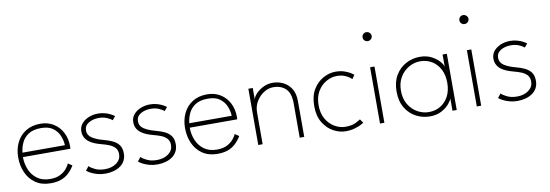

<svg xmlns="http://www.w3.org/2000/svg" viewBox="-53 -1016 3951 1380"><g transform="rotate(-10 1923.0 -326.0)"><path d="M63 -208Q63 -159.5 81 -116.2Q99 -73 136 -46Q173 -19 229.5 -19Q275 -19 304.2 -34.5Q333.5 -50 350.2 -70.8Q367 -91.5 373.5 -107L403 -87Q383 -54.5 358.5 -32.2Q334 -10 302.2 1Q270.5 12 228 12Q163.5 12 119 -18.2Q74.5 -48.5 51.8 -99.2Q29 -150 29 -210.5Q29 -270.5 52.2 -318.5Q75.5 -366.5 119.8 -394.5Q164 -422.5 226.5 -422.5Q282 -422.5 323.2 -396.8Q364.5 -371 387.5 -326.5Q410.5 -282 410.5 -225Q410.5 -220.5 410 -216.2Q409.5 -212 409.5 -208ZM375 -240Q374 -272.5 360.2 -307.5Q346.5 -342.5 314.5 -366.8Q282.5 -391 226.5 -391Q167.5 -391 133.2 -367.5Q99 -344 83.8 -309Q68.5 -274 65.5 -240Z M649 -422.5Q674.5 -422.5 697.5 -416.2Q720.5 -410 738.5 -400.8Q756.5 -391.5 766.5 -383L745 -357Q734 -367.5 708 -379Q682 -390.5 649 -390.5Q605 -390.5 573.8 -371.5Q542.5 -352.5 542.5 -317Q542.5 -282.5 573.8 -262.2Q605 -242 654.5 -229Q691.5 -219.5 720.2 -205.8Q749 -192 765.5 -169.2Q782 -146.5 782 -109Q782 -79 770 -56.2Q758 -33.5 736.8 -18.5Q715.5 -3.5 687.5 4.2Q659.5 12 627.5 12Q597 12 570.2 4.8Q543.5 -2.5 523.5 -13Q503.5 -23.5 492.5 -33L515.5 -62.5Q528.5 -48.5 558.5 -34.2Q588.5 -20 630 -20Q680.5 -20 714 -44.8Q747.5 -69.5 747.5 -109Q747.5 -138.5 731.5 -156Q715.5 -173.5 690 -183.8Q664.5 -194 636.5 -201Q609.5 -208 586.2 -217.5Q563 -227 545.5 -240.8Q528 -254.5 518.2 -273.5Q508.5 -292.5 508.5 -317.5Q508.5 -348.5 527.5 -372Q546.5 -395.5 578.5 -409Q610.5 -422.5 649 -422.5Z M1028 -422.5Q1053.5 -422.5 1076.5 -416.2Q1099.5 -410 1117.5 -400.8Q1135.5 -391.5 1145.5 -383L1124 -357Q1113 -367.5 1087 -379Q1061 -390.5 1028 -390.5Q984 -390.5 952.8 -371.5Q921.5 -352.5 921.5 -317Q921.5 -282.5 952.8 -262.2Q984 -242 1033.5 -229Q1070.5 -219.5 1099.2 -205.8Q1128 -192 1144.5 -169.2Q1161 -146.5 1161 -109Q1161 -79 1149 -56.2Q1137 -33.5 1115.8 -18.5Q1094.5 -3.5 1066.5 4.2Q1038.5 12 1006.5 12Q976 12 949.2 4.8Q922.5 -2.5 902.5 -13Q882.5 -23.5 871.5 -33L894.5 -62.5Q907.5 -48.5 937.5 -34.2Q967.5 -20 1009 -20Q1059.5 -20 1093 -44.8Q1126.5 -69.5 1126.5 -109Q1126.5 -138.5 1110.5 -156Q1094.5 -173.5 1069 -183.8Q1043.5 -194 1015.5 -201Q988.5 -208 965.2 -217.5Q942 -227 924.5 -240.8Q907 -254.5 897.2 -273.5Q887.5 -292.5 887.5 -317.5Q887.5 -348.5 906.5 -372Q925.5 -395.5 957.5 -409Q989.5 -422.5 1028 -422.5Z M1280.5 -208Q1280.5 -159.5 1298.5 -116.2Q1316.5 -73 1353.5 -46Q1390.5 -19 1447 -19Q1492.5 -19 1521.8 -34.5Q1551 -50 1567.8 -70.8Q1584.5 -91.5 1591 -107L1620.5 -87Q1600.5 -54.5 1576 -32.2Q1551.5 -10 1519.8 1Q1488 12 1445.5 12Q1381 12 1336.5 -18.2Q1292 -48.5 1269.2 -99.2Q1246.5 -150 1246.5 -210.5Q1246.5 -270.5 1269.8 -318.5Q1293 -366.5 1337.2 -394.5Q1381.5 -422.5 1444 -422.5Q1499.5 -422.5 1540.8 -396.8Q1582 -371 1605 -326.5Q1628 -282 1628 -225Q1628 -220.5 1627.5 -216.2Q1627 -212 1627 -208ZM1592.5 -240Q1591.5 -272.5 1577.8 -307.5Q1564 -342.5 1532 -366.8Q1500 -391 1444 -391Q1385 -391 1350.8 -367.5Q1316.5 -344 1301.2 -309Q1286 -274 1283 -240Z M1923.5 -422.5Q1961 -422.5 1997 -406Q2033 -389.5 2056.2 -353.8Q2079.5 -318 2079.5 -261V0H2046.5V-250.5Q2046.5 -326 2011.5 -358.2Q1976.5 -390.5 1922.5 -390.5Q1886.5 -390.5 1853 -369.5Q1819.5 -348.5 1797.8 -312.5Q1776 -276.5 1776 -232V0H1744V-410.5H1776V-326.5Q1779 -344.5 1799.5 -367Q1820 -389.5 1852.5 -406Q1885 -422.5 1923.5 -422.5Z M2384.5 -20Q2432.5 -20 2461 -34.8Q2489.5 -49.5 2495.5 -54.5L2515 -26.5Q2512 -24 2494 -14.5Q2476 -5 2446.8 3.5Q2417.5 12 2380.5 12Q2336.5 12 2292.2 -11.8Q2248 -35.5 2218.2 -84Q2188.5 -132.5 2188.5 -205.5Q2188.5 -279 2218.2 -327Q2248 -375 2292.2 -398.8Q2336.5 -422.5 2380.5 -422.5Q2417.5 -422.5 2445.2 -413Q2473 -403.5 2490.2 -392.5Q2507.5 -381.5 2511.5 -377L2492.5 -349Q2488 -353.5 2474.8 -363.5Q2461.5 -373.5 2439 -382Q2416.5 -390.5 2384.5 -390.5Q2346 -390.5 2308 -369.2Q2270 -348 2245.2 -306.8Q2220.5 -265.5 2220.5 -205.5Q2220.5 -145.5 2245.2 -104Q2270 -62.5 2308 -41.2Q2346 -20 2384.5 -20Z M2632.5 0V-410.5H2664.5V0ZM2649 -598.5Q2635.5 -598.5 2626 -608Q2616.5 -617.5 2616.5 -631Q2616.5 -645 2626.2 -654.5Q2636 -664 2649 -664Q2658 -664 2665.8 -659.5Q2673.5 -655 2678.2 -647.8Q2683 -640.5 2683 -631Q2683 -617.5 2673 -608Q2663 -598.5 2649 -598.5Z M3161.5 0V-91Q3158.5 -77 3138.2 -52.2Q3118 -27.5 3082 -7.8Q3046 12 2996.5 12Q2942 12 2894.8 -13Q2847.5 -38 2818.5 -86.5Q2789.5 -135 2789.5 -205Q2789.5 -275 2818.5 -323.5Q2847.5 -372 2894.8 -397.2Q2942 -422.5 2996.5 -422.5Q3046 -422.5 3082.2 -403.2Q3118.5 -384 3139.2 -359.5Q3160 -335 3161.5 -319V-410.5H3192.5V0ZM2821.5 -205Q2821.5 -147 2846.5 -105.5Q2871.5 -64 2911 -42Q2950.5 -20 2993.5 -20Q3041 -20 3078.5 -42.5Q3116 -65 3137.8 -106.5Q3159.5 -148 3159.5 -205Q3159.5 -262 3137.8 -303.5Q3116 -345 3078.5 -367.8Q3041 -390.5 2993.5 -390.5Q2950.5 -390.5 2911 -368.2Q2871.5 -346 2846.5 -304.5Q2821.5 -263 2821.5 -205Z M3339 0V-410.5H3371V0ZM3355.5 -598.5Q3342 -598.5 3332.5 -608Q3323 -617.5 3323 -631Q3323 -645 3332.8 -654.5Q3342.5 -664 3355.5 -664Q3364.5 -664 3372.2 -659.5Q3380 -655 3384.8 -647.8Q3389.5 -640.5 3389.5 -631Q3389.5 -617.5 3379.5 -608Q3369.5 -598.5 3355.5 -598.5Z M3656.5 -422.5Q3682 -422.5 3705 -416.2Q3728 -410 3746 -400.8Q3764 -391.5 3774 -383L3752.5 -357Q3741.5 -367.5 3715.5 -379Q3689.5 -390.5 3656.5 -390.5Q3612.5 -390.5 3581.2 -371.5Q3550 -352.5 3550 -317Q3550 -282.5 3581.2 -262.2Q3612.5 -242 3662 -229Q3699 -219.5 3727.8 -205.8Q3756.5 -192 3773 -169.2Q3789.5 -146.5 3789.5 -109Q3789.5 -79 3777.5 -56.2Q3765.5 -33.5 3744.2 -18.5Q3723 -3.5 3695 4.2Q3667 12 3635 12Q3604.5 12 3577.8 4.8Q3551 -2.5 3531 -13Q3511 -23.5 3500 -33L3523 -62.5Q3536 -48.5 3566 -34.2Q3596 -20 3637.5 -20Q3688 -20 3721.5 -44.8Q3755 -69.5 3755 -109Q3755 -138.5 3739 -156Q3723 -173.5 3697.5 -183.8Q3672 -194 3644 -201Q3617 -208 3593.8 -217.5Q3570.5 -227 3553 -240.8Q3535.5 -254.5 3525.8 -273.5Q3516 -292.5 3516 -317.5Q3516 -348.5 3535 -372Q3554 -395.5 3586 -409Q3618 -422.5 3656.5 -422.5Z"/></g></svg>

Font: League Spartan Thin Thin
Style: Regular
Weight: 250
Version: Version 2.002